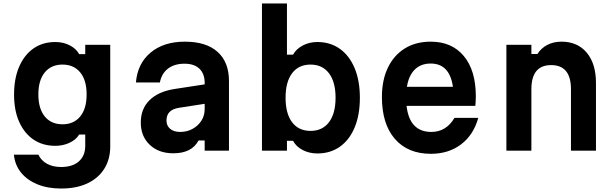

<svg xmlns="http://www.w3.org/2000/svg" viewBox="-20 -868 3540 1106"><path d="M615 -25Q615 50 580.5 104.5Q546 159 483 188.5Q420 218 332 218Q255 218 196 194Q137 170 101.5 126.5Q66 83 60 23H201Q217 57 251 75.5Q285 94 332 94Q398 94 434.5 61.5Q471 29 471 -28V-93H436Q418 -63 380.5 -45.5Q343 -28 299 -28Q226 -28 173 -64Q120 -100 90.5 -166Q61 -232 61 -323Q61 -416 90.5 -484Q120 -552 173 -589Q226 -626 299 -626Q344 -626 381.5 -607Q419 -588 436 -556H471V-610H615ZM201 -324Q201 -242 238 -197Q275 -152 340 -152Q405 -152 442 -197Q479 -242 479 -324Q479 -406 442 -451Q405 -496 340 -496Q275 -496 238 -451Q201 -406 201 -324Z M1124 -59Q1104 -22 1068 -3.5Q1032 15 978 15Q894 15 842.5 -34Q791 -83 791 -162Q791 -241 841 -290.5Q891 -340 983 -355L1159 -382V-390Q1159 -443 1129 -472Q1099 -501 1043 -501Q985 -501 948 -473Q911 -445 901 -393H763Q772 -502 847.5 -565Q923 -628 1045 -628Q1168 -628 1233.5 -569Q1299 -510 1299 -401V0H1159V-59ZM939 -174Q939 -144 960 -126Q981 -108 1018 -108Q1057 -108 1089 -125.5Q1121 -143 1140 -172.5Q1159 -202 1159 -239V-270L1011 -247Q939 -236 939 -174Z M1808 16Q1762 16 1724 -3.5Q1686 -23 1668 -57H1633V0H1489V-848H1633V-553H1668Q1686 -586 1724 -606Q1762 -626 1808 -626Q1883 -626 1938 -586.5Q1993 -547 2023 -475Q2053 -403 2053 -305Q2053 -206 2023 -134Q1993 -62 1938 -23Q1883 16 1808 16ZM1769 -114Q1837 -114 1875 -164Q1913 -214 1913 -305Q1913 -396 1875 -446Q1837 -496 1769 -496Q1700 -496 1662.5 -446Q1625 -396 1625 -305Q1625 -214 1662.5 -164Q1700 -114 1769 -114Z M2735 -189Q2708 -91 2636 -36.5Q2564 18 2462 18Q2329 18 2254.5 -68Q2180 -154 2180 -309Q2180 -407 2214.5 -478.5Q2249 -550 2312 -589Q2375 -628 2461 -628Q2583 -628 2652 -545Q2721 -462 2721 -312Q2721 -297 2720 -283.5Q2719 -270 2718 -258H2322Q2339 -108 2465 -108Q2550 -108 2598 -189ZM2461 -502Q2404 -502 2369 -467Q2334 -432 2324 -368H2589Q2570 -502 2461 -502Z M2897 0V-610H3041V-557H3076Q3097 -591 3133 -609.5Q3169 -628 3214 -628Q3307 -628 3360 -564.5Q3413 -501 3413 -390V0H3269V-354Q3269 -493 3155 -493Q3041 -493 3041 -354V0Z"/></svg>

Font: Martian Mono SemiBold
Style: Regular
Weight: 600
Monospace: yes
Designer: Roman Shamin
Foundry: Evil Martians
Version: Version 1.000; ttfautohint (v1.8.4.7-5d5b)